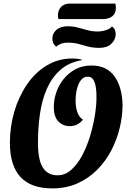

<svg xmlns="http://www.w3.org/2000/svg" viewBox="-20 -1025 715 1067"><path d="M270 22Q35 22 35 -232Q35 -321 59.5 -404.5Q84 -488 129.5 -555Q175 -622 239.5 -661Q304 -700 383 -700Q397 -700 409 -698.5Q421 -697 435 -694V-691Q362 -678 315 -636Q268 -594 240.5 -531.5Q213 -469 202 -392Q191 -315 191 -233Q191 -135 218.5 -93Q246 -51 298 -51Q340 -50 374.5 -80Q409 -110 435.5 -159Q462 -208 480 -267Q498 -326 507.5 -385Q517 -444 516 -492Q516 -543 504.5 -571Q493 -599 467 -599Q445 -599 430 -580Q415 -561 407.5 -530Q400 -499 400 -463Q402 -384 441 -360Q412 -324 368 -324Q330 -324 304.5 -350Q279 -376 279 -431Q279 -471 292.5 -511Q306 -551 333 -585Q360 -619 399 -640Q438 -661 488 -661Q573 -661 616 -601Q659 -541 661 -442Q661 -380 645.5 -315Q630 -250 599 -190Q568 -130 520.5 -82Q473 -34 410.5 -6Q348 22 270 22ZM305 -919Q302 -929 302 -940Q302 -968 319.5 -986.5Q337 -1005 367 -1005H621Q624 -992 624 -981Q624 -950 604 -934.5Q584 -919 551 -919ZM533 -759Q496 -759 468.5 -766.5Q441 -774 415.5 -781Q390 -788 358 -788Q335 -788 318.5 -781.5Q302 -775 292 -765Q279 -777 275 -788.5Q271 -800 271 -811Q271 -839 293.5 -859Q316 -879 357 -879Q387 -879 414 -871.5Q441 -864 467.5 -857Q494 -850 523 -850Q547 -850 570.5 -858Q594 -866 602 -878Q614 -870 618.5 -858.5Q623 -847 623 -837Q623 -805 599 -782Q575 -759 533 -759Z"/></svg>

Font: Sansita Swashed SemiBold
Style: Regular
Weight: 600
Designer: Pablo Cosgaya
Foundry: Omnibus-Type
Version: Version 1.003; ttfautohint (v1.8.3)